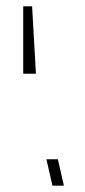

<svg xmlns="http://www.w3.org/2000/svg" viewBox="-20 -584 268 604"><path d="M93 -352H53V-564H81ZM181 0H145L126 -83H162Z"/></svg>

Font: Cairo ExtraLight
Style: Italic
Weight: 275
Italic angle: -13°
Designer: Mohamed Gaber, Accademia di Belle Arti di Urbino and others
Foundry: Kief Type Foundry, Accademia di Belle Arti di Urbino and others
Version: Version 3.011